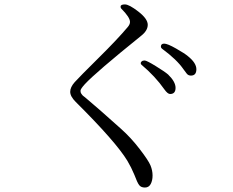

<svg xmlns="http://www.w3.org/2000/svg" viewBox="-20 -797 1040 856"><path d="M607.4 -515.6Q607.4 -519.5 611.8 -523.4Q616.2 -527.3 625 -527.3Q633.8 -527.3 674.3 -502.4Q714.8 -477.5 729.5 -464.8Q762.7 -432.6 762.7 -405.3Q762.7 -377.9 738.3 -377.9Q727.5 -377.9 712.9 -398.4Q671.9 -457 611.3 -507.8Q607.4 -510.7 607.4 -515.6ZM697.3 -588.9Q697.3 -602.5 711.9 -602.5Q726.6 -602.5 765.1 -580.6Q803.7 -558.6 817.4 -546.9Q855.5 -516.6 855.5 -488.3Q855.5 -460 831.1 -460Q819.3 -460 812.5 -468.8Q805.7 -477.5 797.9 -488.3Q768.6 -531.2 702.1 -580.1Q697.3 -584 697.3 -588.9ZM293 -387.7Q293 -408.2 313 -430.7Q333 -453.1 418.9 -538.1Q503.9 -622.1 549.8 -676.8Q559.6 -688.5 559.6 -699.2Q559.6 -719.7 520.5 -758.8Q517.6 -761.7 517.6 -767.6Q517.6 -777.3 537.1 -777.3Q555.7 -777.3 597.2 -745.1Q638.7 -712.9 638.7 -686.5Q638.7 -660.2 608.4 -636.7Q406.2 -473.6 358.4 -421.9Q338.9 -400.4 338.9 -392.6Q338.9 -384.8 341.8 -380.4Q344.7 -376 347.2 -373Q349.6 -370.1 356.4 -365.2Q362.3 -360.4 375 -349.6Q386.7 -338.9 431.6 -300.8Q475.6 -261.7 519.5 -222.7Q563.5 -183.6 602.5 -132.8Q641.6 -82 650.9 -59.6Q660.2 -37.1 660.2 -14.6Q660.2 7.8 651.9 23.4Q643.6 39.1 626 39.1Q608.4 39.1 600.1 27.8Q591.8 16.6 579.1 -17.6Q565.4 -50.8 547.9 -80.1Q497.1 -164.1 317.4 -342.8Q293 -367.2 293 -387.7Z"/></svg>

Font: GenEi Koburi Mincho v6
Style: Regular
Weight: 400
Designer: o_tamon (Modified)
Foundry: o_tamon / Adobe Systems Incorporated
Version: Version 6.1